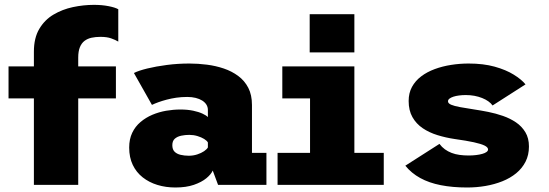

<svg xmlns="http://www.w3.org/2000/svg" viewBox="-20 -780 2315 810"><path d="M123 0V-562Q123 -620 145.8 -658.2Q168.5 -696.5 205.8 -718.5Q243 -740.5 287.5 -750Q332 -759.5 376 -759.5Q410.5 -759.5 438.2 -754Q466 -748.5 479 -741V-604.5Q466.5 -612 448.8 -618.2Q431 -624.5 403.5 -624.5Q383.5 -624.5 366.2 -620.8Q349 -617 336.5 -607.5Q324 -598 317 -580.8Q310 -563.5 310 -537V0ZM16 -365V-500H469V-365Z M720 11Q679.5 11 644.2 0.2Q609 -10.5 582 -31.8Q555 -53 540 -84.5Q525 -116 525 -157.5Q525 -193 537.8 -219.8Q550.5 -246.5 572.8 -265.2Q595 -284 622.8 -295.8Q650.5 -307.5 681 -312.8Q711.5 -318 741 -318Q771 -318 794.8 -313Q818.5 -308 834.5 -300.5Q850.5 -293 857 -286V-316Q857 -328.5 850.8 -338.5Q844.5 -348.5 833 -355.8Q821.5 -363 805.5 -367Q789.5 -371 770 -371Q745.5 -371 723.5 -367.8Q701.5 -364.5 682.8 -359.5Q664 -354.5 648.2 -348.8Q632.5 -343 621 -337.5L545 -472Q564.5 -482 601.2 -491Q638 -500 684.2 -506Q730.5 -512 779 -512Q815.5 -512 852.8 -507.2Q890 -502.5 924 -491Q958 -479.5 985 -459.5Q1012 -439.5 1027.5 -409.5Q1043 -379.5 1043 -337V-135H1104V0H900L877.5 -60.5Q870.5 -44.5 850.5 -28Q830.5 -11.5 797.8 -0.2Q765 11 720 11ZM776.5 -123Q795 -123 812 -128.5Q829 -134 841 -142.2Q853 -150.5 857 -158V-179Q853 -186.5 841.2 -193.8Q829.5 -201 813 -206Q796.5 -211 778.5 -211Q761 -211 744.5 -207.5Q728 -204 717.5 -194.8Q707 -185.5 707 -167.5Q707 -149.5 716.5 -140Q726 -130.5 742 -126.8Q758 -123 776.5 -123Z M1151 0V-135H1288V-365H1171V-500H1475V-135H1599V0ZM1286.5 -720H1475V-559H1286.5Z M1951 11Q1889 11 1839.5 1.2Q1790 -8.5 1752.8 -29Q1715.5 -49.5 1690 -81L1834 -173Q1844 -159.5 1856.8 -150.2Q1869.5 -141 1885 -135Q1900.5 -129 1918.8 -126.5Q1937 -124 1957 -124Q1973.5 -124 1988.2 -125.8Q2003 -127.5 2014.5 -130.8Q2026 -134 2032.5 -138.8Q2039 -143.5 2039 -149.5Q2039 -158.5 2024.5 -165.8Q2010 -173 1979.2 -179.8Q1948.5 -186.5 1898.5 -193.5Q1861 -199 1826 -209.8Q1791 -220.5 1763.5 -239Q1736 -257.5 1720 -285.8Q1704 -314 1704 -354Q1704 -387.5 1718 -413.2Q1732 -439 1756.8 -457.8Q1781.5 -476.5 1814 -488.5Q1846.5 -500.5 1883 -506.2Q1919.5 -512 1957 -512Q2019 -512 2066.8 -498.8Q2114.5 -485.5 2147.2 -465.2Q2180 -445 2197 -424L2058 -335Q2051.5 -344.5 2040.2 -352.5Q2029 -360.5 2014 -366.5Q1999 -372.5 1981.5 -375.8Q1964 -379 1945 -379Q1930 -379 1916.5 -377.2Q1903 -375.5 1892.5 -372Q1882 -368.5 1876 -363.8Q1870 -359 1870 -352.5Q1870 -344 1883.2 -338.2Q1896.5 -332.5 1921.5 -328Q1946.5 -323.5 1982 -318Q2009 -314 2040.2 -307.8Q2071.5 -301.5 2101.8 -291Q2132 -280.5 2156.8 -263.8Q2181.5 -247 2196.5 -222Q2211.5 -197 2211.5 -162Q2211.5 -126 2197.2 -98Q2183 -70 2157.8 -49.2Q2132.5 -28.5 2099.2 -15.2Q2066 -2 2028.2 4.5Q1990.5 11 1951 11Z"/></svg>

Font: Trispace Thin ExtraBold
Style: Regular
Weight: 800
Version: Version 1.210